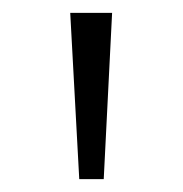

<svg xmlns="http://www.w3.org/2000/svg" viewBox="-20 -886 284 298"><path d="M103 -608H141L154 -866H89Z"/></svg>

Font: Noto Sans Telugu UI Condensed Light
Style: Regular
Weight: 300
Width: 3
Designer: Jelle Bosma - Monotype Design Team
Foundry: Monotype Imaging Inc.
Version: Version 2.005